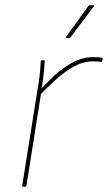

<svg xmlns="http://www.w3.org/2000/svg" viewBox="-20 -706 408 726"><path d="M68 0Q63 0 64 -4L122 -368Q127 -394 130 -422Q133 -450 134 -475Q134 -478 137 -478H146Q148 -478 148.5 -477.5Q149 -477 149 -475Q148 -451 145 -424Q142 -397 136 -362V-358L80 -4Q79 -1 78 -0.5Q77 0 75 0ZM124 -340 128 -361Q151 -388 183 -418Q215 -448 253.5 -469Q292 -490 333 -490Q356 -490 366 -487Q368 -486 368 -485.5Q368 -485 368 -483Q368 -482 367.5 -479Q367 -476 366 -474Q365 -471 361 -472Q357 -473 350 -473.5Q343 -474 331 -474Q295 -474 259.5 -454.5Q224 -435 190 -404Q156 -373 124 -340ZM232 -562Q230 -562 229.5 -563.5Q229 -565 230 -567L314 -683Q316 -686 319 -686H332Q334 -686 335 -684.5Q336 -683 334 -681L247 -565Q245 -562 241 -562Z"/></svg>

Font: Sofia Sans Hairline
Style: Italic
Weight: 1
Italic angle: -9°
Designer: Botio Nikoltchev, Ani Petrova
Foundry: lettersoup
Version: Version 4.102